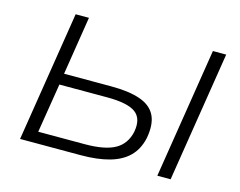

<svg xmlns="http://www.w3.org/2000/svg" viewBox="-98 -854 1253 1004"><g transform="rotate(15 529.0 -352.5)"><path d="M83 0 195 -705H267L217 -389H473Q570 -389 630.5 -367.5Q691 -346 713.5 -299Q736 -252 722 -176Q708 -113 669 -74.5Q630 -36 565.5 -18Q501 0 412 0ZM165 -61H417Q525 -61 580 -91.5Q635 -122 650 -190Q664 -264 621 -296Q578 -328 466 -328H208ZM826 0 938 -705H1010L898 0Z"/></g></svg>

Font: Nunito Sans 10pt Expanded Light
Style: Italic
Weight: 300
Width: 7
Italic angle: -9°
Designer: Vernon Adams
Foundry: Vernon Adams
Version: Version 3.101;gftools[0.9.27]